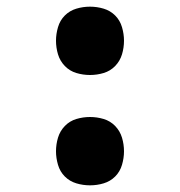

<svg xmlns="http://www.w3.org/2000/svg" viewBox="-20 -548 540 576"><path d="M250 -323Q229 -323 209 -329Q189 -335 174.5 -350Q160 -365 154 -385Q148 -405 148 -426Q148 -446 154 -466.5Q160 -487 174.5 -501.5Q189 -516 209 -522Q229 -528 250 -528Q271 -528 291 -522Q311 -516 325.5 -501.5Q340 -487 346 -466.5Q352 -446 352 -426Q352 -405 346 -385Q340 -365 325.5 -350Q311 -335 291 -329Q271 -323 250 -323ZM250 8Q229 8 209 2Q189 -4 174.5 -18.5Q160 -33 154 -53.5Q148 -74 148 -94Q148 -115 154 -135Q160 -155 174.5 -170Q189 -185 209 -191Q229 -197 250 -197Q271 -197 291 -191Q311 -185 325.5 -170Q340 -155 346 -135Q352 -115 352 -94Q352 -74 346 -53.5Q340 -33 325.5 -18.5Q311 -4 291 2Q271 8 250 8Z"/></svg>

Font: Iosevka SS18 Extrabold
Style: Regular
Weight: 800
Monospace: yes
Designer: Belleve Invis
Foundry: Belleve Invis
Version: Version 25.1.1; ttfautohint (v1.8.4)